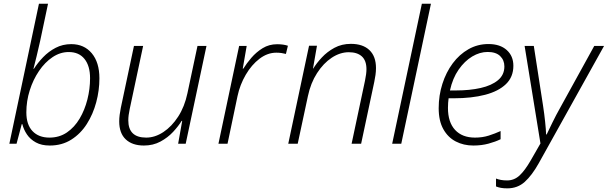

<svg xmlns="http://www.w3.org/2000/svg" viewBox="-20 -780 3298 1042"><path d="M250 9.8Q205.1 9.8 174.6 -7.1Q144 -23.9 126.2 -50.5Q108.4 -77.1 101.1 -106.4H98.1L69.8 0H30.8L191.4 -759.8H240.7L197.8 -557.1Q189.5 -518.6 178.7 -474.9Q168 -431.2 161.6 -406.7H164.1Q184.6 -439 214.1 -469.7Q243.7 -500.5 282 -520.5Q320.3 -540.5 366.7 -540.5Q436.5 -540.5 478 -491Q519.5 -441.4 519.5 -355Q519.5 -289.6 502.2 -224.9Q484.9 -160.2 451.2 -107.2Q417.5 -54.2 366.9 -22.2Q316.4 9.8 250 9.8ZM248.5 -33.2Q302.2 -33.2 343.3 -61.3Q384.3 -89.4 412.1 -136.2Q439.9 -183.1 454.3 -240.2Q468.8 -297.4 468.8 -355.5Q468.8 -422.4 438.7 -460Q408.7 -497.6 353 -497.6Q306.6 -497.6 265.1 -469.7Q223.6 -441.9 191.7 -394.8Q159.7 -347.7 141.4 -289.6Q123 -231.4 123 -170.4Q123 -103.5 156.5 -68.4Q189.9 -33.2 248.5 -33.2Z M761.2 9.8Q697.8 9.8 662.4 -23.7Q627 -57.1 627 -121.1Q627 -138.7 629.4 -157Q631.8 -175.3 635.7 -194.8L707 -530.8H756.8L684.1 -189Q676.3 -152.8 676.3 -127Q676.3 -33.2 773.4 -33.2Q820.8 -33.2 866.5 -63.2Q912.1 -93.3 947 -147.2Q981.9 -201.2 997.1 -273.4L1051.8 -530.8H1100.6L987.8 0H946.8L968.8 -124H965.8Q948.2 -95.2 919.4 -64.2Q890.6 -33.2 850.8 -11.7Q811 9.8 761.2 9.8Z M1165.5 0 1277.8 -530.8H1318.8L1297.4 -407.2H1300.3Q1317.9 -435.5 1344.2 -466.3Q1370.6 -497.1 1405.5 -518.6Q1440.4 -540 1483.9 -540Q1518.1 -540 1542.5 -531.7L1531.7 -487.3Q1520.5 -490.2 1507.6 -492.2Q1494.6 -494.1 1479.5 -494.1Q1431.6 -494.1 1388.4 -461.2Q1345.2 -428.2 1313.7 -374.3Q1282.2 -320.3 1269 -258.3L1214.8 0Z M1544.4 0 1657.2 -531.7H1700.2L1678.7 -408.2H1680.2Q1697.8 -437 1726.6 -468Q1755.4 -499 1794.9 -520.5Q1834.5 -542 1884.3 -542Q1949.2 -542 1984.9 -508.1Q2020.5 -474.1 2020.5 -410.6Q2020.5 -392.6 2017.8 -373Q2015.1 -353.5 2011.2 -335.4L1939.9 0H1888.2L1960.9 -342.3Q1968.8 -380.4 1968.8 -404.3Q1968.8 -451.2 1943.8 -473.9Q1918.9 -496.6 1873 -496.6Q1825.7 -496.6 1780.5 -466.8Q1735.4 -437 1700.7 -383.3Q1666 -329.6 1650.9 -257.8L1595.7 0Z M2108.4 0 2269.5 -759.8H2318.8L2157.7 0Z M2548.8 9.8Q2496.1 9.8 2453.6 -12.2Q2411.1 -34.2 2386 -79.1Q2360.8 -124 2360.8 -192.9Q2360.8 -262.2 2380.9 -325Q2400.9 -387.7 2437 -436.3Q2473.1 -484.9 2522.5 -512.9Q2571.8 -541 2630.9 -541Q2693.8 -541 2730 -508.5Q2766.1 -476.1 2766.1 -422.9Q2766.1 -362.3 2725.8 -323.5Q2685.5 -284.7 2612.8 -265.6Q2540 -246.6 2441.9 -246.6H2414.6Q2413.1 -236.8 2412.1 -222.4Q2411.1 -208 2411.1 -194.3Q2411.1 -116.7 2449.7 -75Q2488.3 -33.2 2557.6 -33.2Q2598.6 -33.2 2632.8 -44.2Q2667 -55.2 2696.8 -68.8V-24.4Q2668.9 -10.7 2631.3 -0.5Q2593.8 9.8 2548.8 9.8ZM2421.9 -289.1H2454.6Q2529.3 -289.1 2588.6 -302.5Q2647.9 -315.9 2682.6 -344.7Q2717.3 -373.5 2717.3 -419.4Q2717.3 -453.6 2694.3 -475.8Q2671.4 -498 2626.5 -498Q2584 -498 2542.7 -473.4Q2501.5 -448.7 2469 -402.1Q2436.5 -355.5 2421.9 -289.1Z M2733.4 242.2Q2712.4 242.2 2698.2 239.5Q2684.1 236.8 2671.9 231.9V189Q2684.1 193.8 2698.7 196.5Q2713.4 199.2 2732.4 199.2Q2770.5 199.2 2799.6 172.4Q2828.6 145.5 2860.4 90.3L2913.1 -1.5L2827.1 -530.8H2877L2926.8 -209Q2934.1 -161.6 2938.5 -118.9Q2942.9 -76.2 2943.8 -50.3H2946.8Q2957.5 -72.8 2977.8 -114.5Q2998 -156.2 3020.5 -195.8L3205.1 -530.8H3258.3L2903.8 106Q2867.2 171.4 2828.1 206.8Q2789.1 242.2 2733.4 242.2Z"/></svg>

Font: Open Sans Light
Style: Italic
Weight: 300
Italic angle: -12°
Designer: Monotype Design Team
Foundry: Monotype Imaging Inc.
Version: Version 3.003; ttfautohint (v1.8.4)